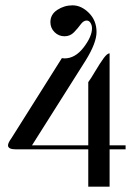

<svg xmlns="http://www.w3.org/2000/svg" viewBox="-20 -700 508 720"><path d="M23 -182 212 -482Q214 -482 217 -481.5Q220 -481 222 -481Q262 -481 293.5 -522Q325 -563 325 -594Q325 -605 319.5 -614Q314 -623 305 -623Q293 -623 282.5 -608.5Q272 -594 257.5 -579Q243 -564 222 -564Q200 -564 184.5 -579.5Q169 -595 169 -617Q169 -646 195 -663Q221 -680 252 -680Q285 -680 313.5 -651.5Q342 -623 342 -580Q342 -539 301 -473L100 -155H311V-392Q320 -404 337.5 -433.5Q355 -463 368.5 -481.5Q382 -500 391 -500V-155H451V-140H391V0H311V-140H39Q10 -140 10 -155Q10 -164 23 -182Z"/></svg>

Font: kawoszeh
Style: Medium
Weight: 500
Version: Version 000.030